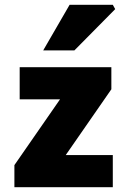

<svg xmlns="http://www.w3.org/2000/svg" viewBox="-20 -780 514 800"><path d="M40 0V-92L230 -366H62V-500H444V-408L254 -134H450V0ZM160 -570 270 -760H450L460 -742L290 -570Z"/></svg>

Font: Source Sans 3 Black
Style: Regular
Weight: 900
Designer: Paul D. Hunt
Foundry: Adobe
Version: Version 3.046;hotconv 1.0.118;makeotfexe 2.5.65603